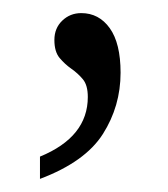

<svg xmlns="http://www.w3.org/2000/svg" viewBox="-20 -117 257 293"><path d="M104 -97Q131 -97 147.5 -74Q164 -51 164 -6Q164 45 137 87.5Q110 130 41 156V122Q114 92 114 31Q114 13 106.5 4Q99 -5 89 -12Q79 -19 71 -28.5Q63 -38 63 -56Q63 -74 75 -85.5Q87 -97 104 -97Z"/></svg>

Font: Noto Serif Sinhala ExtraCondensed Light
Style: Regular
Weight: 300
Width: 2
Designer: Jelle Bosma - Monotype Design Team
Foundry: Monotype Imaging Inc.
Version: Version 2.007; ttfautohint (v1.8.4.7-5d5b)